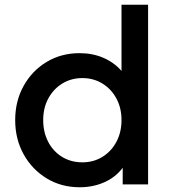

<svg xmlns="http://www.w3.org/2000/svg" viewBox="-20 -777 710 809"><path d="M316 12Q372 12 419.5 -9Q467 -30 497 -70V0H604V-757H492V-478Q462 -513 416.5 -533Q371 -553 315 -553Q238 -553 176.5 -516Q115 -479 79.5 -415Q44 -351 44 -271Q44 -191 79.5 -127Q115 -63 176.5 -25.5Q238 12 316 12ZM327 -93Q279 -93 241.5 -116Q204 -139 183 -179.5Q162 -220 162 -271Q162 -322 183.5 -362Q205 -402 242.5 -425Q280 -448 327 -448Q374 -448 411.5 -425Q449 -402 470.5 -362Q492 -322 492 -271Q492 -220 470.5 -179.5Q449 -139 411.5 -116Q374 -93 327 -93Z"/></svg>

Font: Custom Plus Jakarta Sans SemiBold
Style: Regular
Weight: 600
Designer: Gumpita Rahayu & FullSphere
Foundry: Tokotype & FullSphere
Version: Version 1.001;hotconv 1.0.117;makeotfexe 2.5.65602